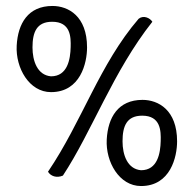

<svg xmlns="http://www.w3.org/2000/svg" viewBox="-20 -619 651 644"><path d="M338 -151C334 -76 380 5 453 5C552 5 574 -93 574 -145C574 -250 511 -284 458 -284C376 -284 342 -225 338 -151ZM391 -145C391 -196 405 -231 457 -231C519 -231 520 -180 519 -146C518 -106 509 -48 453 -48C407 -52 391 -100 391 -145ZM36 -466C32 -391 78 -310 151 -310C250 -310 272 -408 272 -460C272 -565 209 -599 156 -599C74 -599 40 -540 36 -466ZM89 -460C89 -511 103 -546 155 -546C217 -546 218 -495 217 -461C216 -421 207 -363 151 -363C105 -367 89 -415 89 -460ZM141 -43C150 -28 170 -21 191 -30C289 -179 359 -379 491 -546C483 -559 461 -569 445 -556C314 -404 255 -211 141 -43Z"/></svg>

Font: Comica
Style: Rg
Weight: 400
Designer: Jasper
Foundry: KineticPlasma Fonts/Cannot Into Space Fonts
Version: Version 0.89